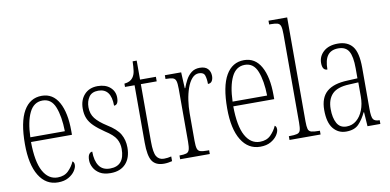

<svg xmlns="http://www.w3.org/2000/svg" viewBox="-73 -977 2449 1205"><g transform="rotate(-10 1152.0 -375.0)"><path d="M211 10Q134 10 90.5 -61Q47 -132 47 -262Q47 -403 87.5 -473Q128 -543 203 -543Q274 -543 311 -476.5Q348 -410 348 -294V-269H87Q88 -143 121.5 -82Q155 -21 214 -21Q257 -21 283 -47Q309 -73 322 -104Q326 -102 329.5 -96.5Q333 -91 333 -80Q333 -63 319 -42Q305 -21 278 -5.5Q251 10 211 10ZM308 -299Q306 -394 282.5 -453.5Q259 -513 203 -513Q147 -513 119 -455.5Q91 -398 88 -299Z M546 10Q504 10 478 -5.5Q452 -21 439 -45Q426 -69 426 -93Q426 -119 434.5 -131Q443 -143 455 -143Q455 -85 477.5 -52Q500 -19 547 -19Q640 -19 640 -128Q640 -163 623.5 -192Q607 -221 555 -254Q514 -282 489.5 -306Q465 -330 454 -356.5Q443 -383 443 -418Q443 -474 474.5 -508Q506 -542 559 -542Q609 -542 638.5 -516Q668 -490 668 -450Q668 -403 640 -403Q640 -513 558 -513Q517 -513 498.5 -486Q480 -459 480 -421Q480 -379 503 -349.5Q526 -320 575 -289Q634 -253 655.5 -215.5Q677 -178 677 -130Q677 -64 642.5 -27Q608 10 546 10Z M886 10Q834 10 811.5 -23Q789 -56 789 -142V-507H728V-528Q766 -532 782 -554Q795 -571 798.5 -596Q802 -621 803 -657H829V-536H930V-507H829V-141Q829 -70 844.5 -45.5Q860 -21 891 -21Q904 -21 914.5 -22.5Q925 -24 938 -27V3Q926 6 912.5 8Q899 10 886 10Z M990 0V-24H992Q1019 -24 1033.5 -28.5Q1048 -33 1053 -49Q1058 -65 1058 -100V-437Q1058 -471 1053 -487Q1048 -503 1033 -507.5Q1018 -512 990 -512H987V-536H1091L1096 -434H1099Q1108 -459 1121.5 -484.5Q1135 -510 1156.5 -527Q1178 -544 1210 -544Q1245 -544 1261.5 -526Q1278 -508 1278 -480Q1278 -461 1270 -448Q1262 -435 1244 -435Q1244 -466 1237 -488.5Q1230 -511 1199 -511Q1174 -511 1155 -489.5Q1136 -468 1123.5 -432.5Q1111 -397 1105 -355.5Q1099 -314 1099 -274V-99Q1099 -64 1104 -48.5Q1109 -33 1123 -28.5Q1137 -24 1166 -24H1179V0Z M1500 10Q1423 10 1379.5 -61Q1336 -132 1336 -262Q1336 -403 1376.5 -473Q1417 -543 1492 -543Q1563 -543 1600 -476.5Q1637 -410 1637 -294V-269H1376Q1377 -143 1410.5 -82Q1444 -21 1503 -21Q1546 -21 1572 -47Q1598 -73 1611 -104Q1615 -102 1618.5 -96.5Q1622 -91 1622 -80Q1622 -63 1608 -42Q1594 -21 1567 -5.5Q1540 10 1500 10ZM1597 -299Q1595 -394 1571.5 -453.5Q1548 -513 1492 -513Q1436 -513 1408 -455.5Q1380 -398 1377 -299Z M1687 0V-24H1691Q1724 -24 1740 -28.5Q1756 -33 1760.5 -48.5Q1765 -64 1765 -98V-660Q1765 -695 1760 -711Q1755 -727 1740.5 -731.5Q1726 -736 1699 -736H1687V-760H1806V-98Q1806 -64 1810.5 -48.5Q1815 -33 1831 -28.5Q1847 -24 1880 -24H1885V0Z M2047 10Q1997 10 1965.5 -28.5Q1934 -67 1934 -147Q1934 -225 1977.5 -263Q2021 -301 2111 -304L2174 -307V-371Q2174 -446 2154.5 -479.5Q2135 -513 2088 -513Q2042 -513 2020 -484Q1998 -455 1998 -394Q1966 -394 1966 -441Q1966 -484 1999 -513.5Q2032 -543 2090 -543Q2152 -543 2183.5 -503.5Q2215 -464 2215 -367V-105Q2215 -52 2225.5 -38Q2236 -24 2264 -24H2266V0H2184L2178 -90H2175Q2155 -47 2127.5 -18.5Q2100 10 2047 10ZM2055 -21Q2091 -21 2118 -43.5Q2145 -66 2160 -104.5Q2175 -143 2175 -191V-281L2116 -278Q2040 -275 2007.5 -241Q1975 -207 1975 -146Q1975 -90 1994 -55.5Q2013 -21 2055 -21Z"/></g></svg>

Font: Noto Serif Myanmar ExtraCondensed ExtraLight
Style: Regular
Weight: 200
Width: 2
Designer: Ben Mitchell and the Monotype Design Team
Foundry: Monotype Imaging Inc.
Version: Version 2.106; ttfautohint (v1.8.4.7-5d5b)